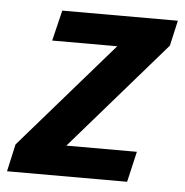

<svg xmlns="http://www.w3.org/2000/svg" viewBox="-61 -552 572 594"><g transform="rotate(5 225.0 -255.0)"><path d="M-18 0 1 -85 288 -415H86L109 -510H468L450 -431L158 -95H377L355 0Z"/></g></svg>

Font: Instrument Sans SemiCondensed SemiBold Italic
Style: Regular
Weight: 600
Width: 4
Italic angle: -13°
Designer: Rodrigo Fuenzalida
Foundry: fragTYPE
Version: Version 1.000; ttfautohint (v1.8.4.7-5d5b);gftools[0.9.28]